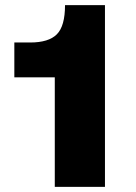

<svg xmlns="http://www.w3.org/2000/svg" viewBox="-20 -730 532 750"><path d="M194 0V-428H36V-564H98Q170 -564 202 -596Q234 -628 234 -710H390V0Z"/></svg>

Font: Geist Black
Style: Regular
Weight: 400
Designer: Basement.studio, Andrés Briganti, Mateo Zaragoza
Foundry: Basement.studio, Vercel, Andrés Briganti, Guido Ferreyra, Mateo Zaragoza
Version: Version 1.401